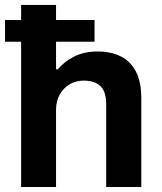

<svg xmlns="http://www.w3.org/2000/svg" viewBox="-20 -743 642 763"><path d="M63.9 0V-723.4H202.7V-467.5H209.7Q235.7 -498.7 275.4 -518.6Q315 -538.4 367.7 -538.4Q420.5 -538.4 459.4 -519.2Q498.4 -500 519.9 -459.2Q541.5 -418.3 541.5 -352.2V0H402V-329.7Q402 -363.5 391.3 -384Q380.7 -404.5 360.6 -413.6Q340.5 -422.7 312.3 -422.7Q281 -422.7 256.2 -407.7Q231.5 -392.7 217.1 -366.8Q202.7 -340.8 202.7 -306.9V0ZM0 -577.2V-663.6H355.7V-577.2Z"/></svg>

Font: Archivo Variable SemiBold
Style: Regular
Weight: 600
Designer: Hector Gatti
Foundry: Omnibus-Type
Version: Version 2.001